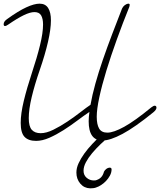

<svg xmlns="http://www.w3.org/2000/svg" viewBox="-20 -748 874 1048"><path d="M25 -614Q14 -606 7 -606Q0 -606 0 -616Q0 -631 19 -644Q80 -688 123.5 -708Q167 -728 196 -728Q228 -728 243 -704Q258 -680 258 -637Q258 -589 242 -519.5Q226 -450 197 -366Q169 -285 153 -218Q137 -151 137 -103Q137 -58 153.5 -39.5Q170 -21 202 -21Q233 -21 271.5 -40Q310 -59 348 -84.5Q386 -110 419.5 -136Q453 -162 474 -176Q483 -228 500.5 -291Q518 -354 541.5 -422Q565 -490 592 -561Q619 -632 646 -701Q651 -712 660.5 -719.5Q670 -727 681 -728Q688 -728 688 -721Q688 -719 686 -711Q650 -622 617.5 -532Q585 -442 560.5 -362Q536 -282 522 -216.5Q508 -151 508 -111Q508 -69 521 -46.5Q534 -24 566 -24Q600 -24 658 -56Q716 -88 806 -162Q818 -171 824 -171Q834 -171 834 -160Q834 -149 817 -135Q716 -53 648.5 -17Q581 19 539 19Q464 19 464 -86Q464 -97 465 -110Q466 -123 468 -137Q438 -117 401.5 -89.5Q365 -62 326.5 -37.5Q288 -13 249.5 4Q211 21 177 21Q135 21 114 -1Q93 -23 93 -77Q93 -128 110 -198Q127 -268 155 -353Q182 -434 198.5 -501.5Q215 -569 215 -614Q215 -646 204.5 -664Q194 -682 168 -682Q145 -682 110.5 -665.5Q76 -649 25 -614ZM582 -10Q555 14 529 39Q503 64 482.5 88.5Q462 113 449 137.5Q436 162 436 184Q436 208 453 222.5Q470 237 492 237Q497 237 501 236.5Q505 236 510 234H509Q538 224 547 191V190Q552 180 561 173.5Q570 167 581 167Q589 169 589 176Q589 194 580 210.5Q571 227 558.5 240Q546 253 532 262Q518 271 508 274Q499 278 489.5 279Q480 280 472 280Q439 279 418 254Q397 229 397 194Q397 169 409 143Q421 117 440 90.5Q459 64 484 37.5Q509 11 535 -13Z"/></svg>

Font: Discipuli Britannica
Style: Regular
Weight: 400
Designer: Peter Wiegel
Foundry: Peter Wiegel
Version: Version 0.001 2009